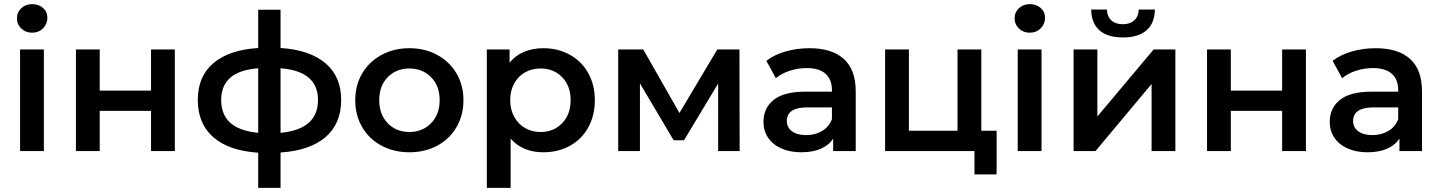

<svg xmlns="http://www.w3.org/2000/svg" viewBox="-20 -730 6958 928"><path d="M77 -491H192V0H77ZM209 -644Q209 -614 188 -593Q167 -572 135 -572Q104 -572 83 -592Q62 -612 62 -641.5Q62 -671 83 -690.5Q104 -710 135.5 -710Q167 -710 188 -691.5Q209 -673 209 -644Z M347 -491H462V-292H710V-491H825V0H710V-194H462V0H347Z M1336 7V178H1228V8Q1087 -1 1011.5 -66.5Q936 -132 936 -247Q936 -361 1011.5 -425Q1087 -489 1228 -498V-683H1336V-498Q1477 -489 1553 -424.5Q1629 -360 1629 -247Q1629 -132 1553 -67Q1477 -2 1336 7ZM1228 -88V-400Q1137 -393 1093 -354.5Q1049 -316 1049 -247Q1049 -176 1093 -136.5Q1137 -97 1228 -88ZM1517 -247Q1517 -316 1472 -354.5Q1427 -393 1336 -400V-88Q1517 -105 1517 -247Z M1958 -497Q2034 -497 2093.5 -464.5Q2153 -432 2186.5 -375Q2220 -318 2220 -245.5Q2220 -173 2186.5 -115.5Q2153 -58 2093.5 -26Q2034 6 1958 6Q1884 6 1824 -26Q1764 -58 1730.5 -115.5Q1697 -173 1697 -245.5Q1697 -318 1730.5 -375Q1764 -432 1824 -464.5Q1884 -497 1958 -497ZM1958.5 -92Q2022 -92 2063.5 -134.5Q2105 -177 2105 -246Q2105 -315 2063.5 -357Q2022 -399 1958.5 -399Q1895 -399 1854 -357Q1813 -315 1813 -246Q1813 -177 1854 -134.5Q1895 -92 1958.5 -92Z M2606 6Q2506 6 2448 -60V178H2333V-491H2443V-427Q2471 -462 2513 -479.5Q2555 -497 2606 -497Q2677 -497 2734 -465.5Q2791 -434 2823 -377Q2855 -320 2855 -245.5Q2855 -171 2823 -113.5Q2791 -56 2734 -25Q2677 6 2606 6ZM2593 -399Q2551 -399 2518 -380.5Q2485 -362 2465.5 -327Q2446 -292 2446 -246Q2446 -200 2465.5 -165Q2485 -130 2518 -111Q2551 -92 2593 -92Q2656 -92 2697 -134.5Q2738 -177 2738 -246Q2738 -315 2697 -357Q2656 -399 2593 -399Z M3451 0V-326L3286 -52H3236L3073 -327V0H2968V-491H3089L3264 -184L3447 -491H3554L3555 0Z M4116 -288V0H4007V-60Q3986 -28 3947 -11Q3908 6 3853 6Q3798 6 3756.5 -12.5Q3715 -31 3692.5 -64.5Q3670 -98 3670 -141Q3670 -207 3719 -247Q3768 -287 3874 -287H4001V-294Q4001 -346 3970 -373.5Q3939 -401 3879 -401Q3837 -401 3797 -388Q3757 -375 3730 -352L3684 -436Q3723 -466 3777.5 -481.5Q3832 -497 3892 -497Q4001 -497 4058.5 -445Q4116 -393 4116 -288ZM4001 -154V-211H3882Q3783 -211 3783 -145Q3783 -114 3808 -95.5Q3833 -77 3877 -77Q3920 -77 3953.5 -97Q3987 -117 4001 -154Z M4797 -98V113H4690V0H4258V-491H4373V-98H4608V-491H4723V-98Z M4899 -491H5014V0H4899ZM5031 -644Q5031 -614 5010 -593Q4989 -572 4957 -572Q4926 -572 4905 -592Q4884 -612 4884 -641.5Q4884 -671 4905 -690.5Q4926 -710 4957.5 -710Q4989 -710 5010 -691.5Q5031 -673 5031 -644Z M5169 -491H5284V-167L5556 -491H5661V0H5546V-324L5275 0H5169ZM5254 -684H5330Q5331 -651 5351 -632Q5371 -613 5407 -613Q5442 -613 5462.5 -632Q5483 -651 5484 -684H5562Q5561 -618 5521.5 -583.5Q5482 -549 5407.5 -549Q5333 -549 5294 -583.5Q5255 -618 5254 -684Z M5814 -491H5929V-292H6177V-491H6292V0H6177V-194H5929V0H5814Z M6853 -288V0H6744V-60Q6723 -28 6684 -11Q6645 6 6590 6Q6535 6 6493.5 -12.5Q6452 -31 6429.5 -64.5Q6407 -98 6407 -141Q6407 -207 6456 -247Q6505 -287 6611 -287H6738V-294Q6738 -346 6707 -373.5Q6676 -401 6616 -401Q6574 -401 6534 -388Q6494 -375 6467 -352L6421 -436Q6460 -466 6514.5 -481.5Q6569 -497 6629 -497Q6738 -497 6795.5 -445Q6853 -393 6853 -288ZM6738 -154V-211H6619Q6520 -211 6520 -145Q6520 -114 6545 -95.5Q6570 -77 6614 -77Q6657 -77 6690.5 -97Q6724 -117 6738 -154Z"/></svg>

Font: Montserrat Ace
Style: Bold
Weight: 600
Designer: Julieta Ulanovsky
Foundry: Julieta Ulanovsky
Version: Version 1